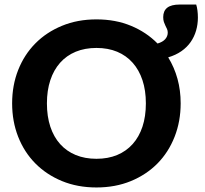

<svg xmlns="http://www.w3.org/2000/svg" viewBox="-20 -819 906 847"><path d="M777 -363Q777 -283.5 750.2 -215.5Q723.5 -147.5 674.8 -98Q626 -48.5 557.5 -20.2Q489 8 405.5 8Q322 8 253.5 -20.2Q185 -48.5 136 -98Q87 -147.5 60.2 -215.5Q33.5 -283.5 33.5 -363Q33.5 -442.5 60.2 -510.2Q87 -578 136 -627.5Q185 -677 253.5 -705.2Q322 -733.5 405.5 -733.5Q489.5 -733.5 557.8 -705.2Q626 -677 675 -627Q697.5 -633.5 708.8 -646.2Q720 -659 720 -675Q720 -684 716.8 -691Q713.5 -698 709.8 -705.5Q706 -713 703 -722Q700 -731 700 -743.5Q700 -771 717.8 -785Q735.5 -799 773.5 -799H845.5Q849 -788.5 851 -773Q853 -757.5 853 -741.5Q853 -711.5 845 -684Q837 -656.5 821 -633.5Q805 -610.5 780.2 -593.2Q755.5 -576 722 -566Q749 -522 763 -471.2Q777 -420.5 777 -363ZM623.5 -363Q623.5 -420 608.5 -465.2Q593.5 -510.5 565.2 -542.2Q537 -574 496.8 -590.8Q456.5 -607.5 405.5 -607.5Q354.5 -607.5 314 -590.8Q273.5 -574 245.2 -542.2Q217 -510.5 202 -465.2Q187 -420 187 -363Q187 -305.5 202 -260.2Q217 -215 245.2 -183.5Q273.5 -152 314 -135.2Q354.5 -118.5 405.5 -118.5Q456.5 -118.5 496.8 -135.2Q537 -152 565.2 -183.5Q593.5 -215 608.5 -260.2Q623.5 -305.5 623.5 -363Z"/></svg>

Font: Lato Heavy
Style: Regular
Weight: 800
Designer: Lukasz Dziedzic
Foundry: tyPoland Lukasz Dziedzic
Version: Version 2.007; 2014-02-27